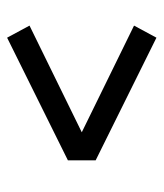

<svg xmlns="http://www.w3.org/2000/svg" viewBox="20 -610 460 540"><g transform="rotate(-90 250.0 -340.0)"><path d="M414 -130 69 -301V-379L414 -550L448 -487L148 -340L448 -193Z"/></g></svg>

Font: Iosevka Slab
Style: Regular
Weight: 400
Monospace: yes
Designer: Belleve Invis
Foundry: Belleve Invis
Version: Version 11.2.4; ttfautohint (v1.8.3)